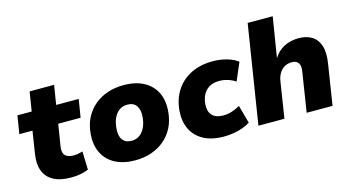

<svg xmlns="http://www.w3.org/2000/svg" viewBox="-79 -1010 2419 1326"><g transform="rotate(-15 1131.0 -347.0)"><path d="M294 11Q214 11 165.5 -16Q117 -43 99 -93Q81 -143 92 -211L117 -371H23L44 -500H146L168 -638H343L321 -500H482L461 -371H301L276 -216Q269 -171 288 -151.5Q307 -132 348 -132Q364 -132 380.5 -135Q397 -138 413 -143L417 -12Q389 0 358 5.5Q327 11 294 11Z M752 11Q666 11 607 -21Q548 -53 520.5 -110.5Q493 -168 499 -242Q504 -309 530 -359Q556 -409 598 -443.5Q640 -478 692.5 -495Q745 -512 804 -512Q891 -512 949.5 -480Q1008 -448 1035.5 -391.5Q1063 -335 1057 -260Q1052 -193 1026 -142.5Q1000 -92 958 -57.5Q916 -23 863.5 -6Q811 11 752 11ZM761 -126Q795 -126 819 -143.5Q843 -161 858 -193Q873 -225 876 -267Q880 -318 859.5 -346.5Q839 -375 795 -375Q762 -375 737.5 -357.5Q713 -340 698.5 -308.5Q684 -277 681 -234Q676 -183 697 -154.5Q718 -126 761 -126Z M1385 11Q1298 11 1239.5 -21Q1181 -53 1154 -110Q1127 -167 1133 -242Q1138 -301 1161 -350.5Q1184 -400 1223.5 -436Q1263 -472 1318 -492Q1373 -512 1442 -512Q1495 -512 1543.5 -498Q1592 -484 1621 -461L1566 -333Q1545 -349 1513.5 -359Q1482 -369 1451 -369Q1419 -369 1394.5 -359Q1370 -349 1353.5 -331Q1337 -313 1328 -289Q1319 -265 1317 -238Q1313 -188 1338.5 -159.5Q1364 -131 1420 -131Q1449 -131 1480.5 -141Q1512 -151 1538 -167L1574 -38Q1552 -23 1521.5 -12Q1491 -1 1455.5 5Q1420 11 1385 11Z M1633 0 1745 -705H1924L1877 -415H1876Q1905 -464 1951.5 -488Q1998 -512 2056 -512Q2113 -512 2151.5 -488Q2190 -464 2205.5 -414Q2221 -364 2208 -286L2163 0H1978L2022 -281Q2027 -310 2022 -328Q2017 -346 2003.5 -355Q1990 -364 1967 -364Q1940 -364 1917.5 -351.5Q1895 -339 1880.5 -316.5Q1866 -294 1860 -262L1819 0Z"/></g></svg>

Font: Nunito Sans 9pt Black
Style: Italic
Weight: 900
Italic angle: -9°
Version: Version 3.101;gftools[0.9.27]